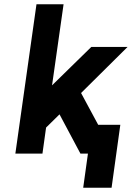

<svg xmlns="http://www.w3.org/2000/svg" viewBox="-20 -720 618 900"><path d="M52 0H179L196 -122L259 -184L357 0H513L360 -284L578 -500H408L224 -320L278 -700H151ZM370 160H503L544 -135H411Z"/></svg>

Font: Unageo
Style: Bold-Italic
Weight: 700
Designer: Richard Sepsi
Foundry: Richard Sepsi
Version: Version 2.000